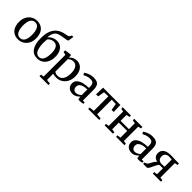

<svg xmlns="http://www.w3.org/2000/svg" viewBox="258 -2363 4099 4099"><g transform="rotate(45 2307.5 -313.0)"><path d="M286 -561.5Q369 -561.5 424.8 -524.8Q480.5 -488 507.2 -424Q534 -360 534 -277Q534 -187.5 497.5 -122Q461 -56.5 401.2 -22.8Q341.5 11 273.5 11Q190.5 11 135 -25.8Q79.5 -62.5 52.5 -126.8Q25.5 -191 25.5 -273.5Q25.5 -362.5 62.2 -428Q99 -493.5 158.8 -527.5Q218.5 -561.5 286 -561.5ZM419.5 -268.5Q419.5 -378 386 -444Q352.5 -510 280.5 -510Q213 -510 176.5 -452.5Q140 -395 140 -282Q140 -172 174 -106.2Q208 -40.5 280.5 -40.5Q347.5 -40.5 383.5 -98.2Q419.5 -156 419.5 -268.5Z M599.5 -354.5Q599.5 -483.5 633.8 -573Q668 -662.5 740.2 -715.8Q812.5 -769 926 -787.5Q964.5 -794.5 986 -803.8Q1007.5 -813 1015 -831.5L1029 -863.5H1074L1055 -735.5Q1043 -725 1016.2 -718.2Q989.5 -711.5 947 -706.5Q853.5 -695 801.5 -674Q749.5 -653 721.2 -604.8Q693 -556.5 687 -465.5Q722 -506.5 773.8 -532.8Q825.5 -559 885 -559Q952.5 -559 1001.5 -526.8Q1050.5 -494.5 1076.8 -433.8Q1103 -373 1103 -290.5Q1103 -202 1070.8 -133.8Q1038.5 -65.5 981 -27.8Q923.5 10 850.5 10Q728.5 10 664 -82.2Q599.5 -174.5 599.5 -354.5ZM990.5 -284Q990.5 -394 956.2 -446.5Q922 -499 855.5 -499Q823 -499 794 -487.5Q765 -476 744.5 -459.2Q724 -442.5 714.5 -426.5Q709 -378 709 -325Q709 -203.5 742.2 -121.5Q775.5 -39.5 857 -39.5Q923 -39.5 956.8 -104.2Q990.5 -169 990.5 -284Z M1421.5 11Q1395.5 11 1367.5 6.8Q1339.5 2.5 1323 -4L1325.5 80.5V183.5L1424.5 195V239H1153.5V195L1223.5 183.5V-471.5L1152.5 -489.5V-537L1291.5 -557.5H1297L1316.5 -541.5L1316 -482Q1343.5 -514 1387.8 -537.8Q1432 -561.5 1486.5 -561.5Q1546.5 -561.5 1594.8 -532.5Q1643 -503.5 1671.8 -443.2Q1700.5 -383 1700.5 -293Q1700.5 -208.5 1666 -139Q1631.5 -69.5 1568 -29.2Q1504.5 11 1421.5 11ZM1325.5 -443V-69.5Q1333.5 -57 1361.2 -47Q1389 -37 1423 -37Q1472 -37 1509.5 -63Q1547 -89 1568.2 -143.5Q1589.5 -198 1589.5 -279.5Q1589.5 -353 1570.8 -401.5Q1552 -450 1520 -473Q1488 -496 1447 -496Q1408.5 -496 1376 -479.8Q1343.5 -463.5 1325.5 -443Z M2077.5 -329V-361.5Q2077.5 -406.5 2068 -433.2Q2058.5 -460 2034.8 -473.2Q2011 -486.5 1968 -486.5Q1918.5 -486.5 1879 -472.8Q1839.5 -459 1800 -438.5L1776.5 -485.5Q1791 -498 1824.5 -515.2Q1858 -532.5 1903.2 -545.5Q1948.5 -558.5 1995 -558.5Q2063 -558.5 2102.5 -539Q2142 -519.5 2159.8 -477.5Q2177.5 -435.5 2177.5 -365.5V-45.5L2235 -45V-5.5Q2215 0 2185.5 4.8Q2156 9.5 2133 9.5Q2114 9.5 2103.8 6.2Q2093.5 3 2088.8 -6.5Q2084 -16 2084 -35.5V-71.5Q2057.5 -41.5 2013.8 -15.5Q1970 10.5 1915.5 10.5Q1871 10.5 1834 -7Q1797 -24.5 1775 -59.8Q1753 -95 1753 -145.5Q1753 -208.5 1798.2 -249.2Q1843.5 -290 1916.8 -309Q1990 -328 2077.5 -329ZM2077.5 -109V-281Q2008 -280.5 1959.8 -265Q1911.5 -249.5 1887.5 -221.8Q1863.5 -194 1863.5 -157.5Q1863.5 -106.5 1889.5 -80.8Q1915.5 -55 1958 -55Q1985 -55 2017.8 -70.5Q2050.5 -86 2077.5 -109Z M2716.5 0H2385V-44L2498.5 -55V-496L2372 -491L2345 -339.5H2283L2288 -546.5H2810L2815.5 -339.5H2752.5L2726 -491L2601 -496V-55L2716.5 -44Z M3131.5 0H2880V-44L2951 -54V-488L2881 -502.5V-546.5H3129V-502.5L3053.5 -488V-309.5H3305V-488L3228.5 -502.5V-546.5H3476V-502.5L3408 -488V-54L3478.5 -44V0H3226.5V-44L3305 -54V-256.5H3053.5V-54L3131.5 -44Z M3857 -329V-361.5Q3857 -406.5 3847.5 -433.2Q3838 -460 3814.2 -473.2Q3790.5 -486.5 3747.5 -486.5Q3698 -486.5 3658.5 -472.8Q3619 -459 3579.5 -438.5L3556 -485.5Q3570.5 -498 3604 -515.2Q3637.5 -532.5 3682.8 -545.5Q3728 -558.5 3774.5 -558.5Q3842.5 -558.5 3882 -539Q3921.5 -519.5 3939.2 -477.5Q3957 -435.5 3957 -365.5V-45.5L4014.5 -45V-5.5Q3994.5 0 3965 4.8Q3935.5 9.5 3912.5 9.5Q3893.5 9.5 3883.2 6.2Q3873 3 3868.2 -6.5Q3863.5 -16 3863.5 -35.5V-71.5Q3837 -41.5 3793.2 -15.5Q3749.5 10.5 3695 10.5Q3650.5 10.5 3613.5 -7Q3576.5 -24.5 3554.5 -59.8Q3532.5 -95 3532.5 -145.5Q3532.5 -208.5 3577.8 -249.2Q3623 -290 3696.2 -309Q3769.5 -328 3857 -329ZM3857 -109V-281Q3787.5 -280.5 3739.2 -265Q3691 -249.5 3667 -221.8Q3643 -194 3643 -157.5Q3643 -106.5 3669 -80.8Q3695 -55 3737.5 -55Q3764.5 -55 3797.2 -70.5Q3830 -86 3857 -109Z M4510.5 -53.5 4581 -44V0H4335.5V-44L4409.5 -53.5V-231H4308.5Q4288.5 -219 4271.8 -189.8Q4255 -160.5 4232.5 -110.5Q4215.5 -73.5 4204.2 -51.5Q4193 -29.5 4179.2 -14.8Q4165.5 0 4151 0H4043.5L4045 -44.5L4077.5 -54Q4099.5 -60.5 4114.8 -81.5Q4130 -102.5 4150 -141.5Q4165 -170 4175 -186.8Q4185 -203.5 4199 -218.8Q4213 -234 4231 -242.5Q4168.5 -255 4135.2 -291Q4102 -327 4102 -384.5Q4102 -435 4127.8 -472.5Q4153.5 -510 4205 -530.5Q4256.5 -551 4331 -551Q4351 -551 4417 -548.5Q4460 -546.5 4474.5 -546.5H4577.5V-502L4510.5 -490ZM4409.5 -497.5Q4373.5 -502.5 4332.5 -502.5Q4274 -502.5 4241 -474.5Q4208 -446.5 4208 -390Q4208 -335.5 4238.5 -306.2Q4269 -277 4330 -277Q4346.5 -277 4371.5 -278.2Q4396.5 -279.5 4409.5 -281Z"/></g></svg>

Font: Merriweather 12pt
Style: Regular
Weight: 400
Designer: Eben Sorkin
Foundry: Eben Sorkin
Version: Version 2.100